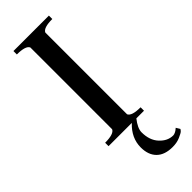

<svg xmlns="http://www.w3.org/2000/svg" viewBox="-260 -610 835 835"><g transform="rotate(-45 158.0 -192.5)"><path d="M42 0V-21Q96 -21 105 -41V-544Q96 -564 42 -564V-585H260V-564Q206 -564 197 -544V-41Q206 -21 260 -21V0H213Q186 34 186 59Q186 108 213 137Q240 166 274 166Q280 166 288 162Q296 158 300 154L305 150L316 168Q314 172 309 177Q304 182 283.5 191Q263 200 237 200Q188 200 162.5 174.5Q137 149 137 103Q137 45 185 0Z"/></g></svg>

Font: Judson
Style: Regular
Weight: 400
Version: Version 20110429